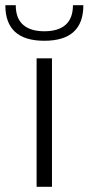

<svg xmlns="http://www.w3.org/2000/svg" viewBox="-62 -717 340 737"><path d="M78.5 -493H137.5V0H78.5ZM-41.5 -697H-1.5Q-1.5 -646.5 26.8 -621.8Q55 -597 108 -597Q162 -597 190 -622Q218 -647 218 -697H258Q258 -560.5 108 -560.5Q-41.5 -560.5 -41.5 -697Z"/></svg>

Font: HK Grotesk Light
Style: Regular
Weight: 300
Designer: Alfredo Marco Pradil
Foundry: Hanken Design Co.
Version: Version 3.001